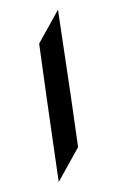

<svg xmlns="http://www.w3.org/2000/svg" viewBox="-46 -599 384 630"><g transform="rotate(-5 146.5 -284.5)"><path d="M168.9 -566.4 186.5 -275.4 195.3 -111.3 122.1 -2.9 106.4 -287.1 97.7 -460.9Z"/></g></svg>

Font: LaylaRuqaa
Style: Regular
Weight: 400
Version: Version 2.0